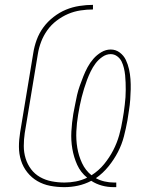

<svg xmlns="http://www.w3.org/2000/svg" viewBox="-20 -763 640 791"><path d="M449 8Q423 8 399.5 1.5Q376 -5 356 -18Q329 -4 301 2Q273 8 245 8Q215 8 186.5 2.5Q158 -3 134 -17Q110 -31 92.5 -53Q75 -75 66.5 -102Q58 -129 58 -158.5Q58 -188 63 -218L117 -544Q121 -571 131 -598.5Q141 -626 158.5 -650Q176 -674 200.5 -693Q225 -712 251.5 -723Q278 -734 307 -738.5Q336 -743 363 -743V-724Q338 -724 311.5 -720Q285 -716 260.5 -705.5Q236 -695 213.5 -678Q191 -661 175 -638.5Q159 -616 149.5 -591Q140 -566 136 -541L82 -215Q78 -188 78 -161.5Q78 -135 85.5 -110.5Q93 -86 108 -66Q123 -46 145 -33.5Q167 -21 193 -16Q219 -11 246 -11Q269 -11 292.5 -15.5Q316 -20 339 -31Q312 -53 298 -84Q284 -115 278 -150Q272 -185 274 -221Q276 -257 282 -294Q286 -313 289.5 -332.5Q293 -352 297.5 -371.5Q302 -391 309 -410.5Q316 -430 323.5 -449Q331 -468 341 -486.5Q351 -505 365 -521Q379 -537 397.5 -548Q416 -559 436 -559Q457 -559 473.5 -546.5Q490 -534 498.5 -516Q507 -498 511.5 -478Q516 -458 517.5 -437Q519 -416 518.5 -395Q518 -374 516.5 -352.5Q515 -331 511.5 -309.5Q508 -288 505 -267Q499 -234 490.5 -201Q482 -168 466 -137Q450 -106 427 -77.5Q404 -49 375 -29Q391 -20 410.5 -15.5Q430 -11 450 -11H459V8ZM357 -41Q387 -60 409 -87Q431 -114 446.5 -144Q462 -174 471 -206Q480 -238 485 -270Q488 -285 490 -300.5Q492 -316 494 -331.5Q496 -347 497 -362.5Q498 -378 498 -393Q498 -408 497.5 -423Q497 -438 495.5 -453Q494 -468 490.5 -482.5Q487 -497 481 -509.5Q475 -522 463 -531Q451 -540 436 -540Q418 -540 401.5 -528.5Q385 -517 373.5 -501.5Q362 -486 353.5 -468.5Q345 -451 338.5 -433.5Q332 -416 326.5 -398Q321 -380 316.5 -362.5Q312 -345 308.5 -327Q305 -309 302 -291Q296 -256 294.5 -221.5Q293 -187 298.5 -154Q304 -121 318 -91Q332 -61 357 -41Z"/></svg>

Font: Iosevka Thin Extended Oblique
Style: Regular
Weight: 100
Width: 7
Italic angle: -9°
Monospace: yes
Designer: Belleve Invis
Foundry: Belleve Invis
Version: Version 32.5.0; ttfautohint (v1.8.4)